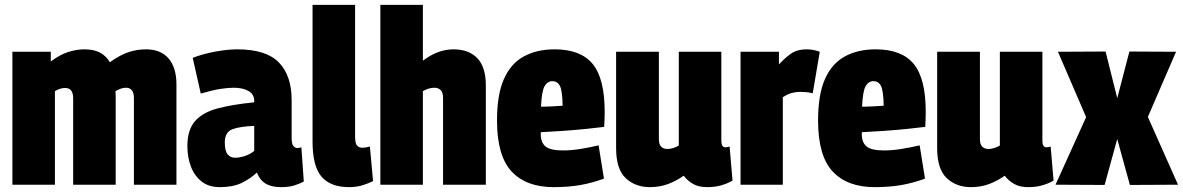

<svg xmlns="http://www.w3.org/2000/svg" viewBox="-20 -760 4869 790"><path d="M31 0V-547H189V-507Q226 -535 260.5 -546Q295 -557 327 -557Q366 -557 391.5 -543.5Q417 -530 432 -504Q474 -534 509 -545.5Q544 -557 580 -557Q642 -557 674 -519Q706 -481 706 -413V0H531V-356Q531 -399 498 -399Q487 -399 476.5 -395Q466 -391 455 -385Q456 -378 456 -368V0H281V-356Q281 -398 248 -398Q237 -398 226.5 -394.5Q216 -391 206 -385V0Z M751 -159Q751 -225 782 -261Q813 -297 874 -313.5Q935 -330 1026 -339V-345Q1026 -372 1002.5 -385.5Q979 -399 942 -399Q918 -399 886 -394Q854 -389 806 -375L773 -522Q814 -538 865 -547.5Q916 -557 956 -557Q1075 -557 1127.5 -503Q1180 -449 1180 -348V-193Q1180 -168 1187 -159.5Q1194 -151 1203 -151Q1213 -151 1220 -154L1230 -13Q1213 -4 1191 3Q1169 10 1137 10Q1097 10 1073 -4.5Q1049 -19 1037 -50Q1008 -23 972.5 -6.5Q937 10 884 10Q838 10 808.5 -14Q779 -38 765 -76Q751 -114 751 -159ZM905 -174Q905 -138 917 -124.5Q929 -111 947 -111Q965 -111 987 -118Q1009 -125 1026 -139V-242Q969 -240 937 -228.5Q905 -217 905 -174Z M1441 -740V-199Q1441 -170 1449 -161Q1457 -152 1471 -152Q1482 -152 1502 -157L1515 -15Q1498 -6 1472.5 2Q1447 10 1416 10Q1340 10 1303 -33Q1266 -76 1266 -178V-740Z M1545 0V-740H1720V-510Q1751 -534 1782.5 -545.5Q1814 -557 1846 -557Q1909 -557 1944 -520.5Q1979 -484 1979 -409V0H1803V-356Q1803 -380 1793 -389.5Q1783 -399 1768 -399Q1756 -399 1744 -395.5Q1732 -392 1720 -385V0Z M2258 10Q2145 10 2085 -54.5Q2025 -119 2025 -264Q2025 -371 2053.5 -435Q2082 -499 2135.5 -528Q2189 -557 2262 -557Q2369 -557 2418.5 -497Q2468 -437 2468 -300Q2468 -290 2467.5 -271Q2467 -252 2466 -238Q2436 -234 2391 -229.5Q2346 -225 2297 -221.5Q2248 -218 2205 -216Q2205 -213 2205 -207Q2205 -174 2224.5 -157.5Q2244 -141 2297 -141Q2330 -141 2367.5 -147Q2405 -153 2443 -162L2465 -25Q2416 -7 2367 1.5Q2318 10 2258 10ZM2206 -321Q2229 -321 2254.5 -322.5Q2280 -324 2295 -325Q2294 -386 2284 -406Q2274 -426 2253 -426Q2233 -426 2221 -406Q2209 -386 2206 -321Z M2654 10Q2594 10 2554.5 -27Q2515 -64 2515 -151V-547H2691V-188Q2691 -165 2701 -156Q2711 -147 2726 -147Q2748 -147 2773 -161V-547H2948V-183Q2948 -166 2952.5 -160Q2957 -154 2964 -154Q2974 -154 2982 -157L2994 -17Q2976 -6 2949.5 2Q2923 10 2890 10Q2855 10 2832 -3Q2809 -16 2793 -37Q2762 -15 2728 -2.5Q2694 10 2654 10Z M3185 -547V-495Q3216 -528 3239.5 -542.5Q3263 -557 3299 -557Q3310 -557 3323.5 -555Q3337 -553 3353 -547L3324 -376Q3310 -380 3296 -381Q3282 -382 3272 -382Q3255 -382 3238 -377.5Q3221 -373 3201 -360V0H3027V-547Z M3579 10Q3466 10 3406 -54.5Q3346 -119 3346 -264Q3346 -371 3374.5 -435Q3403 -499 3456.5 -528Q3510 -557 3583 -557Q3690 -557 3739.5 -497Q3789 -437 3789 -300Q3789 -290 3788.5 -271Q3788 -252 3787 -238Q3757 -234 3712 -229.5Q3667 -225 3618 -221.5Q3569 -218 3526 -216Q3526 -213 3526 -207Q3526 -174 3545.5 -157.5Q3565 -141 3618 -141Q3651 -141 3688.5 -147Q3726 -153 3764 -162L3786 -25Q3737 -7 3688 1.5Q3639 10 3579 10ZM3527 -321Q3550 -321 3575.5 -322.5Q3601 -324 3616 -325Q3615 -386 3605 -406Q3595 -426 3574 -426Q3554 -426 3542 -406Q3530 -386 3527 -321Z M3975 10Q3915 10 3875.5 -27Q3836 -64 3836 -151V-547H4012V-188Q4012 -165 4022 -156Q4032 -147 4047 -147Q4069 -147 4094 -161V-547H4269V-183Q4269 -166 4273.5 -160Q4278 -154 4285 -154Q4295 -154 4303 -157L4315 -17Q4297 -6 4270.5 2Q4244 10 4211 10Q4176 10 4153 -3Q4130 -16 4114 -37Q4083 -15 4049 -2.5Q4015 10 3975 10Z M4323 0 4449 -278 4333 -547 4529 -548 4577 -356 4627 -548 4819 -547 4703 -279 4827 0 4629 1 4577 -188 4525 1Z"/></svg>

Font: Georama SemiCondensed ExtraBold
Style: Regular
Weight: 800
Width: 4
Designer: Jean-Baptiste Levee
Foundry: Production Type
Version: Version 1.000